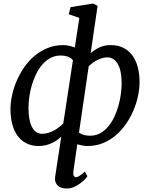

<svg xmlns="http://www.w3.org/2000/svg" viewBox="-20 -826 861 1099"><path d="M201.7 9.8Q160.6 9.8 130.1 -6.1Q99.6 -22 79.6 -50Q59.6 -78.1 49.8 -116.7Q40 -155.3 40 -201.2Q40 -238.8 49.1 -280.8Q58.1 -322.8 75.7 -363.5Q93.3 -404.3 118.9 -441.4Q144.5 -478.5 178.2 -506.6Q211.9 -534.7 253.2 -551.3Q294.4 -567.9 342.8 -567.9Q358.4 -567.9 375.5 -564Q392.6 -560.1 408.2 -554.2L434.1 -723.6L373.5 -744.6L383.8 -785.2L512.7 -805.7H513.2L538.6 -792.5L499 -522Q520.5 -541 549.1 -554.4Q577.6 -567.9 612.8 -567.9Q655.3 -567.9 686.5 -552Q717.8 -536.1 738.3 -507.8Q758.8 -479.5 768.8 -440.9Q778.8 -402.3 778.8 -356.4Q778.8 -318.8 770 -276.9Q761.2 -234.9 743.9 -194.1Q726.6 -153.3 701.2 -116.5Q675.8 -79.6 642.8 -51.5Q609.9 -23.4 569.1 -6.8Q528.3 9.8 481 9.8Q466.8 9.8 451.9 7.1Q437 4.4 422.4 0L400.4 150.9Q397.5 171.4 402.1 179.9Q406.7 188.5 413.1 188.5Q417 188.5 421.6 187.3Q426.3 186 432.4 182.4Q438.5 178.7 446.5 172.4Q454.6 166 465.3 156.2L480.5 182.6Q477.5 188 466.8 199.5Q456.1 210.9 440.2 222.9Q424.3 234.9 404.3 243.9Q384.3 252.9 361.8 252.9Q347.2 252.9 334.2 249.3Q321.3 245.6 312 237.5Q302.7 229.5 298.1 217.3Q293.5 205.1 295.4 187.5Q295.4 187.5 298.1 169.9Q300.8 152.3 305.4 121.3Q310.1 90.3 316.7 48.1Q323.2 5.9 330.6 -43.5Q319.3 -32.7 305.4 -23.2Q291.5 -13.7 275.1 -6.3Q258.8 1 240.5 5.4Q222.2 9.8 201.7 9.8ZM219.7 -60.1Q238.3 -60.1 255.9 -65.4Q273.4 -70.8 289.3 -79.3Q305.2 -87.9 318.6 -98.6Q332 -109.4 342.3 -120.1L397.5 -481.9Q383.3 -497.1 365.7 -502.7Q348.1 -508.3 327.6 -508.3Q295.4 -508.3 269.3 -494.4Q243.2 -480.5 222.7 -456.8Q202.1 -433.1 187 -402.6Q171.9 -372.1 162.1 -338.6Q152.3 -305.2 147.7 -271.2Q143.1 -237.3 143.1 -207.5Q143.1 -136.2 163.6 -98.1Q184.1 -60.1 219.7 -60.1ZM432.1 -66.9Q445.8 -57.1 461.9 -53.2Q478 -49.3 496.1 -49.3Q527.3 -49.3 553 -63.2Q578.6 -77.1 598.6 -100.8Q618.7 -124.5 633.3 -155Q647.9 -185.5 657.5 -219Q667 -252.4 671.6 -286.4Q676.3 -320.3 676.3 -350.1Q676.3 -421.4 654.3 -459.5Q632.3 -497.6 594.7 -497.6Q579.1 -497.6 564.2 -493.2Q549.3 -488.8 535.6 -481.7Q522 -474.6 509.8 -465.6Q497.6 -456.5 487.8 -446.8Z"/></svg>

Font: Merriweather
Style: Italic
Weight: 400
Italic angle: -7°
Designer: Eben Sorkin ( eben@eyebytes.com )
Foundry: Eben Sorkin ( eben@eyebytes.com )
Version: Version 1.005; ttfautohint (v0.97) -l 13 -r 13 -G 200 -x 24 